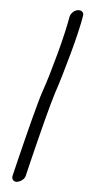

<svg xmlns="http://www.w3.org/2000/svg" viewBox="-54 -781 410 823"><g transform="rotate(5 151.0 -370.0)"><path d="M181.6 -387.7Q175.8 -369.1 166 -335Q156.2 -300.8 146 -260.3Q135.7 -219.7 125 -177.7Q114.3 -135.7 106 -101.1Q97.7 -66.4 92.3 -44.4Q86.9 -22.5 86.9 -21.5Q85 -10.7 74.2 -2Q63.5 6.8 49.8 8.8Q39.1 8.8 33.7 2Q28.3 -4.9 30.3 -15.6Q31.2 -18.6 36.6 -42Q42 -65.4 50.8 -100.1Q59.6 -134.8 69.8 -176.8Q80.1 -218.8 90.8 -259.3Q101.6 -299.8 110.8 -334Q120.1 -368.2 127 -387.7Q137.7 -418 151.4 -463.9Q165 -509.8 177.7 -557.1Q190.4 -604.5 200.2 -647.5Q210 -690.4 213.9 -714.8Q215.8 -725.6 225.1 -735.4Q234.4 -745.1 246.1 -747.1Q258.8 -749 266.1 -742.7Q273.4 -736.3 271.5 -725.6Q267.6 -699.2 256.8 -653.3Q246.1 -607.4 232.4 -558.1Q218.8 -508.8 205.1 -462.4Q191.4 -416 181.6 -387.7Z"/></g></svg>

Font: Coming Soon
Style: Regular
Weight: 400
Designer: Dathan Boardman
Foundry: Open Window
Version: Version 1.002